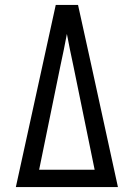

<svg xmlns="http://www.w3.org/2000/svg" viewBox="-20 -755 540 775"><path d="M44 0 205 -735H295L349 -490L456 0ZM138 -70H362L276 -490Q269 -522 262.5 -554Q256 -586 250 -618Q244 -586 237.5 -554Q231 -522 224 -490Z"/></svg>

Font: Iosevka Algr
Style: Regular
Weight: 400
Monospace: yes
Designer: Belleve Invis
Foundry: Belleve Invis
Version: Version 26.0.2; ttfautohint (v1.8.3)